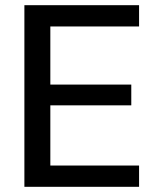

<svg xmlns="http://www.w3.org/2000/svg" viewBox="-20 -720 613 740"><path d="M74 0V-700H516V-618H174V-394H486V-314H174V-82H516V0Z"/></svg>

Font: DM Sans 12pt Medium
Style: Regular
Weight: 500
Version: Version 4.004;gftools[0.9.30]